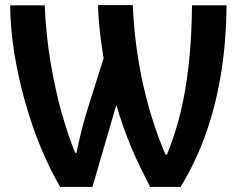

<svg xmlns="http://www.w3.org/2000/svg" viewBox="-20 -734 932 756"><path d="M217 2Q177 -66 142 -150Q107 -234 80 -328.5Q53 -423 37 -520.5Q21 -618 20 -713H156Q161 -595 179.5 -486.5Q198 -378 223.5 -287.5Q249 -197 276 -132H281Q288 -166 298.5 -209.5Q309 -253 321 -292L388 -505Q382 -541 377.5 -575Q373 -609 370 -643.5Q367 -678 366 -714H503Q506 -636 516.5 -555Q527 -474 544.5 -397Q562 -320 584.5 -251Q607 -182 632 -125H637Q669 -201 690.5 -289.5Q712 -378 723.5 -483.5Q735 -589 736 -713H872Q871 -574 851 -448.5Q831 -323 791.5 -210.5Q752 -98 691 2H571Q553 -33 533.5 -73Q514 -113 496 -156Q478 -199 463.5 -241Q449 -283 438 -321L344 2Z"/></svg>

Font: Noto Sans Display SemiBold
Style: Regular
Weight: 600
Designer: Monotype Design Team
Foundry: Monotype Imaging Inc.
Version: Version 2.003